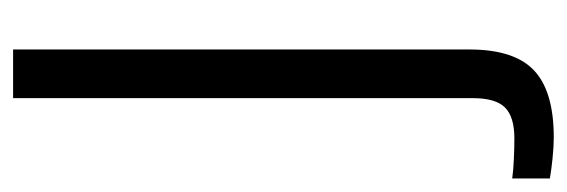

<svg xmlns="http://www.w3.org/2000/svg" viewBox="-364 -340 845 286"><g transform="rotate(-90 58.0 -197.5)"><path d="M-4.3 205.4Q-17.7 205.4 -35.1 203.6Q-52.5 201.8 -65.3 199.6V143.5Q-53.4 145.2 -37 145.9Q-20.6 146.7 -5.4 146.7Q26.4 146.7 40.4 132.7Q54.3 118.7 54.3 84.8V-600H126.8V79.9Q126.8 146.7 95.5 176.1Q64.3 205.4 -4.3 205.4Z"/></g></svg>

Font: Big Shoulders Stencil Thin
Style: Regular
Weight: 100
Designer: Patric King
Foundry: XO Type Co
Version: Version 2.001